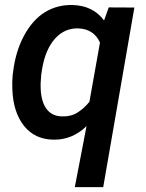

<svg xmlns="http://www.w3.org/2000/svg" viewBox="-20 -559 596 782"><path d="M33.2 -265.1Q43 -348.6 77.6 -413.3Q112.3 -478 162.6 -509Q212.9 -540 274.9 -538.6Q358.9 -536.6 403.8 -475.6L422.9 -528.8L527.3 -528.3L400.4 203.1H284.7L332.5 -45.4Q273.4 11.7 197.3 9.8Q121.6 8.8 77.6 -46.6Q33.7 -102.1 30.3 -194.8Q28.8 -225.6 31.7 -254.9ZM147.9 -254.9 145.5 -219.7Q144 -153.8 166.3 -119.9Q188.5 -85.9 231.4 -85Q268.1 -83.5 295.2 -100.3Q322.3 -117.2 344.2 -144.5L387.2 -385.7Q361.8 -441.4 298.3 -443.4Q242.7 -444.8 203.9 -401.4Q165 -357.9 151.4 -277.8Z"/></svg>

Font: RobotoDraft Medium
Style: Italic
Weight: 500
Italic angle: -12°
Version: Version 2.001152; 2014